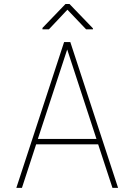

<svg xmlns="http://www.w3.org/2000/svg" viewBox="-20 -916 640 936"><path d="M458.5 -212.4H156.2L86.9 0H59.6L292.5 -710.9H322.8L555.7 0H528.3ZM164.6 -238.8H450.2L307.6 -674.8ZM433.1 -777.8V-772.9H399.9L308.6 -868.7L218.3 -772.9H187V-779.8L299.3 -896.5H318.8Z"/></svg>

Font: Roboto Mono Thin
Style: Regular
Weight: 250
Designer: Google
Version: Version 2.000985; 2015; ttfautohint (v1.3)